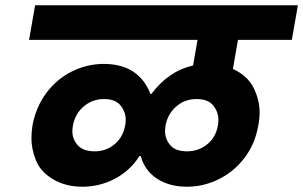

<svg xmlns="http://www.w3.org/2000/svg" viewBox="-20 -760 1148 727"><path d="M881 -609 862 -499Q918 -473 940.5 -427Q963 -381 963 -335Q963 -311 958 -285Q946 -215 906 -162.5Q866 -110 808.5 -81.5Q751 -53 688 -53Q621 -53 574.5 -83.5Q528 -114 513 -169H508Q473 -114 415.5 -83.5Q358 -53 292 -53Q228 -53 180.5 -81.5Q133 -110 116 -153Q99 -196 99 -236Q99 -260 103 -285Q116 -355 155.5 -408Q195 -461 252.5 -489.5Q310 -518 373 -518Q505 -518 550 -404H553Q618 -491 711 -512L728 -609H90L113 -740H1108L1085 -609ZM339 -187Q382 -187 414 -214Q446 -241 454 -285Q456 -297 456 -307Q456 -336 436.5 -360.5Q417 -385 374 -385Q330 -385 297 -357Q264 -329 256 -284Q254 -273 254 -263Q254 -233 274.5 -210Q295 -187 339 -187ZM688 -187Q732 -187 764.5 -213.5Q797 -240 805 -284Q807 -296 807 -306Q807 -336 787.5 -360.5Q768 -385 724 -385Q680 -385 647.5 -357Q615 -329 607 -285Q605 -273 605 -263Q605 -234 624.5 -210.5Q644 -187 688 -187Z"/></svg>

Font: Fz Poppins
Style: Bold Italic
Weight: 700
Italic angle: -10°
Designer: Ninad Kale (Devanagari), Jonny Pinhorn (Latin)
Foundry: Indian Type Foundry
Version: Vit hóa bi Vntype.Com & FontZin.Com